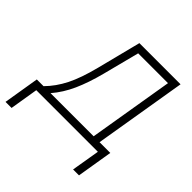

<svg xmlns="http://www.w3.org/2000/svg" viewBox="-261 -690 987 987"><g transform="rotate(45 233.0 -196.0)"><path d="M-75.2 154.3 -43 -41H5.9Q50.3 -85.9 81.1 -146.7Q111.8 -207.5 136.7 -305.2L197.8 -545.9H497.1L413.1 -41H491.2L459 154.3H416L441.9 0H-5.9L-31.2 154.3ZM56.6 -41H370.1L447.3 -504.4H230.5L179.2 -305.2Q156.7 -218.3 127.9 -154.3Q99.1 -90.3 56.6 -41Z"/></g></svg>

Font: Inter Display Extra Light
Style: Italic
Weight: 200
Italic angle: -9.39999°
Designer: Rasmus Andersson
Foundry: rsms
Version: Version 4.000;git-4fc901f